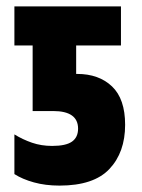

<svg xmlns="http://www.w3.org/2000/svg" viewBox="-20 -570 445 600"><path d="M166 10Q122 10 86 0Q50 -10 25 -26V-150Q51 -134 80 -124Q109 -114 143 -114Q186 -114 205 -127.5Q224 -141 224 -168Q224 -223 146 -223H82V-428H25V-550H358V-428H218V-339H221Q289 -339 330 -300Q371 -261 371 -180Q371 -94 322 -42Q273 10 166 10Z"/></svg>

Font: Noto Sans ExtraCondensed ExtraBold
Style: Regular
Weight: 800
Width: 2
Designer: Monotype Design Team
Foundry: Monotype Imaging Inc.
Version: Version 2.013; ttfautohint (v1.8.4.7-5d5b)